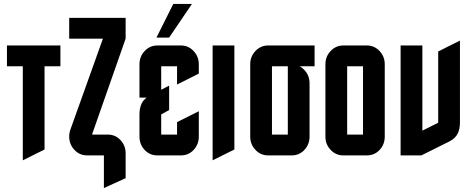

<svg xmlns="http://www.w3.org/2000/svg" viewBox="-20 -785 2384 970"><path d="M95.2 24.9V-450.2H15.1V-555.2H285.2V-450.2H205.1V-29.8Z M500 -589.8H329.6V-694.8H614.7V-589.8L444.8 -105H524.9Q562.5 -105 588.4 -77.6Q614.7 -49.8 614.7 -9.8V115.2L504.9 165V0H419.9Q382.3 0 356.4 -27.3Q329.6 -55.7 329.6 -95.2Q329.6 -113.3 335.9 -130.9Z M834.5 -595.2H770.5L855.5 -765.1H949.7ZM894.5 -555.2Q931.6 -555.2 958 -527.3Q984.4 -499.5 984.4 -460V-413.1L874.5 -357.9V-450.2H794.4V-331.5L834.5 -352.5V-229L794.4 -207V-105H874.5V-168L984.4 -223.1V-95.2Q984.4 -55.2 958 -27.3Q932.1 0 894.5 0H774.4Q736.8 0 710.9 -27.3Q684.6 -55.2 684.6 -95.2V-207Q684.6 -240.2 696.3 -263.7Q704.1 -279.3 721.2 -292H684.6V-460Q684.6 -499.5 710.9 -527.3Q737.3 -555.2 774.4 -555.2Z M1054.2 24.9V-555.2H1164.1V-29.8Z M1434.1 -450.2H1354V-105H1434.1ZM1543.9 -95.2Q1543.9 -55.2 1517.6 -27.3Q1491.7 0 1454.1 0H1334Q1296.9 0 1270.5 -27.8Q1244.1 -55.7 1244.1 -95.2V-460Q1244.1 -499.5 1270.5 -527.3Q1296.9 -555.2 1334 -555.2H1569.3V-450.2H1494.1Q1506.3 -443.8 1517.6 -431.6Q1543.9 -403.3 1543.9 -364.7Z M1923.8 -460V-95.2Q1923.8 -55.2 1897.5 -27.3Q1871.6 0 1834 0H1713.9Q1676.8 0 1650.4 -27.8Q1624 -55.7 1624 -95.2V-460Q1624 -499.5 1650.4 -527.3Q1676.8 -555.2 1713.9 -555.2H1834Q1871.1 -555.2 1897.5 -527.3Q1923.8 -499.5 1923.8 -460ZM1814 -105V-450.2H1733.9V-105Z M2003.9 0V-555.2H2113.8V-125L2193.8 -165V-524.9L2303.7 -580.1V-166Q2303.7 -132.8 2292 -109.4Q2279.3 -85.4 2251 -70.8L2108.9 0Z"/></svg>

Font: Horta
Style: Regular
Weight: 600
Width: 3
Version: Version 0.11